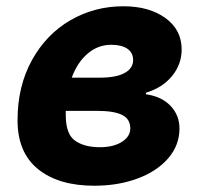

<svg xmlns="http://www.w3.org/2000/svg" viewBox="-20 -580 628 613"><path d="M36 -196Q36 -305 82 -388Q128 -471 205 -515.5Q282 -560 374 -560Q456 -560 508 -522.5Q560 -485 560 -422Q560 -375 529.5 -337.5Q499 -300 446 -284V-279Q496 -272 524.5 -242Q553 -212 553 -170Q553 -116 517 -74.5Q481 -33 419 -10Q357 13 281 13Q167 13 101.5 -40Q36 -93 36 -196ZM396 -170Q396 -200 370 -213Q344 -226 291 -226H190V-212Q190 -152 219.5 -131Q249 -110 299 -110Q342 -110 369 -127Q396 -144 396 -170ZM298 -332Q351 -332 378 -347Q405 -362 405 -388Q405 -412 386.5 -424.5Q368 -437 335 -437Q293 -437 260 -409Q227 -381 209 -332Z"/></svg>

Font: Nebula Sans Bold
Style: Regular
Weight: 700
Italic angle: -9°
Designer: Paul D. Hunt for Adobe (as Source Sans)
Foundry: Nebula Entertainment & Broadcasting LLC
Version: Version 1.010